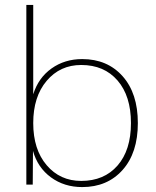

<svg xmlns="http://www.w3.org/2000/svg" viewBox="-20 -750 633 780"><path d="M314 -510Q416 -510 478 -440.5Q540 -371 540 -250Q540 -129 478 -59.5Q416 10 314 10Q241 10 187 -29.5Q133 -69 114 -137L113 0H87V-730H115V-367Q136 -434 189.5 -472Q243 -510 314 -510ZM310 -15Q403 -15 457.5 -77.5Q512 -140 512 -250Q512 -360 457.5 -423Q403 -486 310 -486Q224 -486 169.5 -421.5Q115 -357 115 -250Q115 -143 169.5 -79Q224 -15 310 -15Z"/></svg>

Font: Elaine Sans ExtraLight
Style: Regular
Weight: 275
Designer: Wei Huang
Foundry: Wei Huang
Version: Version 2.001;December 24, 2019;FontCreator 12.0.0.2547 64-b